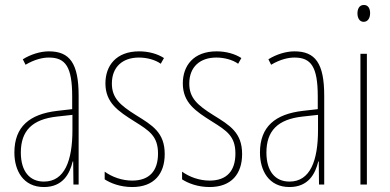

<svg xmlns="http://www.w3.org/2000/svg" viewBox="-20 -744 1573 774"><path d="M177 -537C143 -537 104 -525 72 -505L83 -483C120 -505 153 -512 177 -512C244 -512 271 -475 271 -355V-304L210 -297C100 -284 38 -234 38 -129C38 -57 73 10 157 10C233 10 261 -43 273 -93H275L276 0H297V-358C297 -489 261 -537 177 -537ZM209 -274 272 -281V-220C272 -97 241 -12 157 -12C99 -12 64 -54 64 -129C64 -217 110 -263 209 -274Z M644 -123C644 -210 594 -239 528 -280C464 -320 431 -349 431 -407C431 -475 475 -512 540 -512C572 -512 606 -503 628 -487L641 -510C615 -527 579 -537 541 -537C448 -537 405 -479 405 -408C405 -330 456 -296 523 -254C582 -217 617 -195 617 -125C617 -56 583 -16 513 -16C471 -16 431 -31 402 -52V-21C425 -6 464 10 513 10C601 10 644 -43 644 -123Z M956 -123C956 -210 906 -239 840 -280C776 -320 743 -349 743 -407C743 -475 787 -512 852 -512C884 -512 918 -503 940 -487L953 -510C927 -527 891 -537 853 -537C760 -537 717 -479 717 -408C717 -330 768 -296 835 -254C894 -217 929 -195 929 -125C929 -56 895 -16 825 -16C783 -16 743 -31 714 -52V-21C737 -6 776 10 825 10C913 10 956 -43 956 -123Z M1167 -537C1133 -537 1094 -525 1062 -505L1073 -483C1110 -505 1143 -512 1167 -512C1234 -512 1261 -475 1261 -355V-304L1200 -297C1090 -284 1028 -234 1028 -129C1028 -57 1063 10 1147 10C1223 10 1251 -43 1263 -93H1265L1266 0H1287V-358C1287 -489 1251 -537 1167 -537ZM1199 -274 1262 -281V-220C1262 -97 1231 -12 1147 -12C1089 -12 1054 -54 1054 -129C1054 -217 1100 -263 1199 -274Z M1447 -724C1427 -724 1421 -706 1421 -690C1421 -672 1429 -656 1446 -656C1462 -656 1472 -670 1472 -691C1472 -707 1466 -724 1447 -724ZM1459 -527H1433V0H1459Z"/></svg>

Font: Noto Sans Tamil ExtraCondensed Thin
Style: Regular
Weight: 100
Width: 2
Designer: Jelle Bosma - Monotype Design Team
Foundry: Monotype Imaging Inc.
Version: Version 2.004